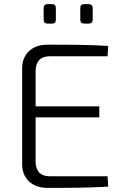

<svg xmlns="http://www.w3.org/2000/svg" viewBox="-20 -907 597 928"><path d="M232 -793C244 -793 250 -799 250 -813V-868C250 -880 244 -887 232 -887H209C197 -887 191 -880 191 -868V-813C191 -799 197 -793 209 -793ZM409 -793C421 -793 428 -799 428 -813V-868C428 -880 421 -887 409 -887H387C374 -887 368 -880 368 -868V-813C368 -799 374 -793 387 -793ZM500 -55H220C176 -55 152 -80 152 -127V-340H460V-393H152V-562C152 -610 176 -635 220 -635H500L503 -685C409 -691 307 -691 208 -691C135 -691 87 -646 87 -577V-113C87 -44 135 1 208 1C307 1 409 1 503 -5Z"/></svg>

Font: SnT
Style: Regular
Weight: 300
Designer: Natanael Gama
Version: Version 1.001;PS 001.001;hotconv 1.0.70;makeotf.lib2.5.58329